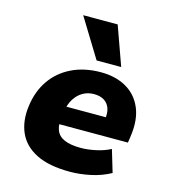

<svg xmlns="http://www.w3.org/2000/svg" viewBox="-115 -868 875 973"><g transform="rotate(15 322.5 -381.0)"><path d="M340 11Q231 11 164 -22.5Q97 -56 70 -117Q43 -178 54 -257Q64 -335 104 -393.5Q144 -452 210.5 -484.5Q277 -517 364 -517Q441 -517 497 -485Q553 -453 579 -391.5Q605 -330 592 -242L587 -208H199L214 -303H456L444 -288Q450 -325 441.5 -349.5Q433 -374 412 -387.5Q391 -401 358 -401Q326 -401 300 -386Q274 -371 257 -344Q240 -317 234 -281L229 -255Q222 -208 233 -178Q244 -148 276.5 -134Q309 -120 362 -120Q400 -120 443 -129.5Q486 -139 517 -156L552 -39Q505 -13 449 -1Q393 11 340 11ZM326 -569 201 -773H382L455 -569Z"/></g></svg>

Font: Nunito Sans 7pt Black
Style: Italic
Weight: 900
Italic angle: -9°
Version: Version 3.101;gftools[0.9.27]